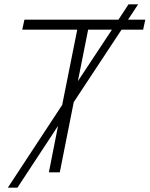

<svg xmlns="http://www.w3.org/2000/svg" viewBox="-20 -790 686 880"><path d="M16 70 265 -309 334 -654H82L92 -700H523L569 -770H613L567 -700H646L636 -654H537L318 -322L254 0H204L246 -213L60 70ZM337 -418 493 -654H384Z"/></svg>

Font: Montserrat Light
Style: Italic
Weight: 300
Italic angle: -11.3°
Designer: Julieta Ulanovsky
Foundry: Julieta Ulanovsky
Version: Version 9.000; ttfautohint (v1.8.4.7-5d5b)